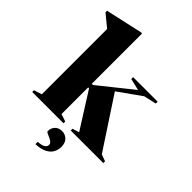

<svg xmlns="http://www.w3.org/2000/svg" viewBox="-282 -865 1201 1201"><g transform="rotate(45 318.5 -264.0)"><path d="M245.5 -32 295 -15.5V0H18V-15.5L71 -32V-610Q61 -618 40 -635.2Q19 -652.5 -10 -676.5V-690.5L236 -745H245.5V-299.5H256L477.5 -477L399 -495.5V-512H616V-495.5L532.5 -476.5L381 -368.5L602 -32L647 -15.5V0H359V-15.5L404 -29.5L253.5 -267.5H245.5ZM263 196Q298.5 194 312.8 184Q327 174 327 160Q327 147.5 316.8 139.2Q306.5 131 293.2 125.5Q280 120 270 115.2Q260 110.5 260 104Q260 76.5 277.2 58.5Q294.5 40.5 323.5 40.5Q351.5 40.5 371 59.5Q390.5 78.5 390.5 114Q390.5 138 379.2 160.8Q368 183.5 340 199Q312 214.5 263 216.5Z"/></g></svg>

Font: Newsreader 72pt
Style: Bold
Weight: 700
Designer: Hugues Gentile
Foundry: Production Type
Version: Version 1.003; ttfautohint (v1.8.3)